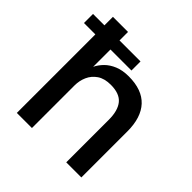

<svg xmlns="http://www.w3.org/2000/svg" viewBox="-198 -844 989 989"><g transform="rotate(45 296.0 -350.0)"><path d="M-13 -638H333V-572H-13ZM70 0V-700H180V-446Q192 -471 213.5 -492.5Q235 -514 267.5 -527.5Q300 -541 345 -541Q442 -541 491 -488.5Q540 -436 540 -335V0H430V-310Q430 -377 402 -411Q374 -445 310 -445Q264 -445 235.5 -425.5Q207 -406 193.5 -375.5Q180 -345 180 -310V0Z"/></g></svg>

Font: Golos Text Medium
Style: Regular
Weight: 500
Designer: A.Korolkova, Vitaly Kuzmin
Foundry: ParaType Ltd
Version: Version 2.004